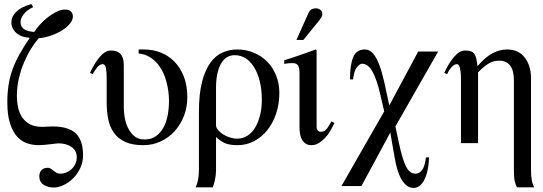

<svg xmlns="http://www.w3.org/2000/svg" viewBox="-20 -703 2666 943"><path d="M143 -668Q111 -653 96 -632.5Q81 -612 81 -596Q81 -581 87 -571.5Q93 -562 102.5 -557Q112 -552 124 -549.5Q136 -547 148 -546Q158 -562 175.5 -581.5Q193 -601 214 -617.5Q235 -634 257 -645Q279 -656 299 -656Q319 -656 328.5 -646.5Q338 -637 338 -622Q338 -605 323.5 -587Q309 -569 285 -554Q261 -539 231 -528.5Q201 -518 170 -515Q152 -495 133 -464.5Q114 -434 98.5 -397.5Q83 -361 73 -319Q63 -277 63 -234Q63 -203 69 -175Q75 -147 89.5 -126Q104 -105 127.5 -92.5Q151 -80 187 -80Q201 -80 211.5 -81Q222 -82 238 -82Q316 -82 352 -48Q388 -14 388 60Q388 94 374 123Q360 152 339 173Q318 194 292.5 206Q267 218 245 218Q216 218 194.5 204.5Q173 191 173 162Q173 145 183.5 133Q194 121 215 121Q223 121 229.5 125.5Q236 130 243 135.5Q250 141 257.5 145.5Q265 150 276 150Q291 150 305.5 144Q320 138 331.5 127.5Q343 117 350 102Q357 87 357 69Q357 37 331.5 19Q306 1 267 1Q263 1 251.5 2.5Q240 4 226 5.5Q212 7 197 8.5Q182 10 171 10Q139 10 111 0Q83 -10 62 -34.5Q41 -59 28.5 -99.5Q16 -140 16 -200Q16 -246 22 -285.5Q28 -325 41.5 -362Q55 -399 75.5 -436Q96 -473 125 -515L124 -518Q110 -518 94.5 -522.5Q79 -527 66 -536.5Q53 -546 44.5 -560Q36 -574 36 -593Q36 -622 60 -645.5Q84 -669 134 -683Z M688 -460Q730 -460 768 -445.5Q806 -431 835.5 -401.5Q865 -372 882.5 -328Q900 -284 900 -225Q900 -176 883.5 -133.5Q867 -91 838 -59Q809 -27 769.5 -8.5Q730 10 684 10Q629 10 594 -6.5Q559 -23 539 -51.5Q519 -80 511.5 -118Q504 -156 504 -198V-318Q504 -347 500.5 -367.5Q497 -388 484 -388Q476 -388 469 -383Q462 -378 456 -370.5Q450 -363 444.5 -354.5Q439 -346 436 -339L422 -345Q431 -365 442.5 -384.5Q454 -404 467 -420Q480 -436 494.5 -445.5Q509 -455 525 -455Q588 -455 588 -385V-174Q588 -153 592.5 -126Q597 -99 608.5 -75Q620 -51 639.5 -34.5Q659 -18 690 -18Q723 -18 745.5 -34Q768 -50 782.5 -76Q797 -102 803.5 -136.5Q810 -171 810 -209Q810 -252 798 -299.5Q786 -347 760 -382Q718 -436 661 -440V-460Z M957 -152Q957 -242 972.5 -301.5Q988 -361 1014 -396Q1040 -431 1074 -445.5Q1108 -460 1145 -460Q1189 -460 1227 -444Q1265 -428 1292.5 -400Q1320 -372 1336 -332.5Q1352 -293 1352 -247Q1352 -193 1336.5 -146Q1321 -99 1293.5 -64.5Q1266 -30 1228.5 -10Q1191 10 1146 10Q1114 10 1091 2.5Q1068 -5 1041 -30V131Q1041 158 1035.5 182Q1030 206 1025 217H941Q957 183 957 132ZM1041 -88Q1041 -77 1050.5 -65Q1060 -53 1075 -43.5Q1090 -34 1108.5 -28Q1127 -22 1145 -22Q1172 -22 1194.5 -36Q1217 -50 1232.5 -75.5Q1248 -101 1257 -136Q1266 -171 1266 -212Q1266 -264 1255.5 -305Q1245 -346 1227 -374.5Q1209 -403 1185 -417.5Q1161 -432 1133 -432Q1088 -432 1064.5 -388.5Q1041 -345 1041 -273Z M1495 -639Q1500 -650 1508.5 -656Q1517 -662 1533 -662Q1543 -662 1553 -655Q1563 -648 1563 -633Q1563 -624 1555.5 -613Q1548 -602 1536 -588L1470 -507H1436ZM1623 -99Q1614 -81 1603 -61.5Q1592 -42 1577.5 -26.5Q1563 -11 1546 -0.5Q1529 10 1510 10Q1493 10 1481.5 2.5Q1470 -5 1463 -17.5Q1456 -30 1453.5 -46Q1451 -62 1451 -78V-344Q1451 -372 1443 -382.5Q1435 -393 1418 -393Q1411 -393 1400.5 -392.5Q1390 -392 1376 -389V-407Q1415 -419 1453.5 -432.5Q1492 -446 1531 -460L1535 -456V-79Q1535 -71 1539.5 -63.5Q1544 -56 1555 -56Q1571 -56 1581 -66Q1591 -76 1608 -107Z M1922 -82 1939 -2Q1956 79 1974 114.5Q1992 150 2021 150Q2039 150 2053 132Q2067 114 2072 70H2087Q2087 89 2083.5 114.5Q2080 140 2071.5 163.5Q2063 187 2048 203.5Q2033 220 2011 220Q1992 220 1977 208Q1962 196 1950.5 175.5Q1939 155 1931 127.5Q1923 100 1918 69L1897 -52L1755 211H1657L1867 -156L1848 -238Q1830 -316 1808.5 -353Q1787 -390 1758 -390Q1747 -390 1733 -373Q1719 -356 1714 -313H1699Q1699 -383 1714.5 -421.5Q1730 -460 1772 -460Q1795 -460 1812 -440.5Q1829 -421 1842.5 -385.5Q1856 -350 1867.5 -299Q1879 -248 1892 -185L2034 -450H2132Z M2519 217Q2513 206 2508.5 189Q2504 172 2504 131V-308Q2504 -405 2431 -405Q2406 -405 2383.5 -393Q2361 -381 2328 -348V0H2244V-313Q2244 -338 2242 -352.5Q2240 -367 2237 -375Q2234 -383 2230.5 -385.5Q2227 -388 2224 -388Q2216 -388 2209 -383Q2202 -378 2195.5 -370.5Q2189 -363 2184 -354.5Q2179 -346 2176 -339L2162 -345Q2171 -365 2182.5 -384.5Q2194 -404 2207 -420Q2220 -436 2234.5 -445.5Q2249 -455 2265 -455Q2282 -455 2293 -451Q2304 -447 2310 -438Q2316 -429 2319.5 -414.5Q2323 -400 2325 -379H2326Q2365 -424 2400 -442Q2435 -460 2470 -460Q2527 -460 2557.5 -420Q2588 -380 2588 -319V132Q2588 191 2604 217Z"/></svg>

Font: STIXGeneralUnicodeRegular
Style: Regular
Weight: 400
Designer: MicroPress Inc., with final additions and corrections provided by Coen Hoffman, Elsevier (retired)
Version: Version 1.1.0